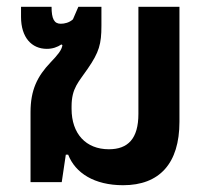

<svg xmlns="http://www.w3.org/2000/svg" viewBox="-20 -537 618 566"><path d="M343 9C450 9 509 -55 509 -178V-517H388V-201C388 -128 357 -97 301 -97C233 -97 191 -143 191 -216V-223C191 -278 212 -295 239 -335C272 -383 279 -407 279 -461V-517H211L195 -480C184 -470 170 -467 159 -467C140 -467 132 -481 132 -517H42V-487C42 -427 73 -393 118 -393C135 -393 149 -398 161 -406L164 -404C162 -389 150 -375 129 -353C90 -312 70 -272 70 -206V0H162L174 -81H181C202 -27 258 9 343 9Z"/></svg>

Font: Noto Sans Thai UI SemCond SemBd
Style: Regular
Weight: 600
Width: 4
Designer: Monotype Design Team
Foundry: Monotype Imaging Inc.
Version: Version 2.000